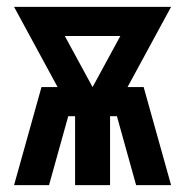

<svg xmlns="http://www.w3.org/2000/svg" viewBox="-20 -540 540 560"><path d="M21 0 101 -286H148L21 -520H479L352 -286H399L479 0H377L321 -201H301V0H199V-201H179L123 0ZM250 -286 331 -435H169Z"/></svg>

Font: Iosevka SS04 Heavy
Style: Regular
Weight: 900
Monospace: yes
Designer: Belleve Invis
Foundry: Belleve Invis
Version: Version 19.0.0; ttfautohint (v1.8.4)